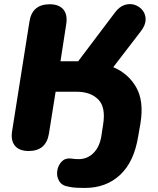

<svg xmlns="http://www.w3.org/2000/svg" viewBox="-20 -735 778 946"><path d="M398 191Q378 191 357 190Q336 189 319 185Q285 180 271.5 157Q258 134 262 107Q266 80 283.5 61.5Q301 43 329 46Q341 48 350 48.5Q359 49 368 49Q410 49 440 19.5Q470 -10 479 -62L488 -121Q502 -207 464 -245Q426 -283 358 -283H254L221 -76Q207 9 121 9Q75 9 53.5 -17Q32 -43 40 -91L125 -628Q138 -714 225 -714Q271 -714 292.5 -688Q314 -662 306 -614L278 -433H365L547 -674Q568 -702 594 -710.5Q620 -719 644 -711Q668 -703 683 -683.5Q698 -664 697.5 -637.5Q697 -611 674 -581L538 -404Q612 -373 651 -305Q690 -237 672 -127L661 -64Q641 62 572 126.5Q503 191 398 191Z"/></svg>

Font: Nunito Black
Style: Italic
Weight: 900
Italic angle: -9°
Designer: Vernon Adams
Foundry: Vernon Adams
Version: Version 3.601; ttfautohint (v1.8.2.53-6de2)